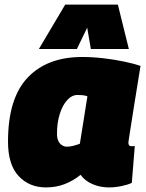

<svg xmlns="http://www.w3.org/2000/svg" viewBox="-20 -809 640 839"><path d="M456 10Q418 10 385 -4Q352 -18 332 -45Q300 -19 262.5 -4.5Q225 10 181 10Q108 10 61.5 -39.5Q15 -89 15 -190Q15 -379 100.5 -469.5Q186 -560 339 -560Q384 -560 431.5 -554.5Q479 -549 522 -540Q565 -531 594 -521Q576 -410 565.5 -344.5Q555 -279 550 -246Q545 -213 543 -201Q541 -189 541 -186Q541 -170 555 -170Q558 -170 562 -170Q566 -170 569 -171L556 -10Q540 -2 511.5 4Q483 10 456 10ZM329 -181 362 -388Q352 -392 341 -393Q330 -394 319 -394Q294 -394 273.5 -371.5Q253 -349 241 -310.5Q229 -272 229 -224Q229 -196 242 -182Q255 -168 272 -168Q286 -168 301 -172Q316 -176 329 -181ZM150 -595 265 -789H495L543 -595H377L361 -688L316 -595Z"/></svg>

Font: Georama Black
Style: Italic
Weight: 900
Italic angle: -9°
Designer: Jean-Baptiste Levee
Foundry: Production Type
Version: Version 1.000